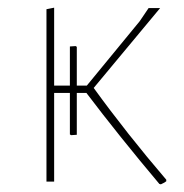

<svg xmlns="http://www.w3.org/2000/svg" viewBox="-20 -473 479 500"><path d="M101 0V-449L121 -453V-250H162V-352L177 -353L180 -351V-250H206L344 -418L367 -452H397L224 -244Q311 -124 413 -5V-1Q410 2 399 7L395 6Q289 -120 205 -231H180V-122L165 -121L162 -123V-231H121V0Z"/></svg>

Font: Alegreya Sans Thin
Style: Regular
Weight: 100
Designer: Juan Pablo del Peral
Foundry: Huerta Tipografica
Version: Version 2.007